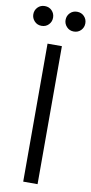

<svg xmlns="http://www.w3.org/2000/svg" viewBox="-113 -973 483 1014"><g transform="rotate(10 128.5 -466.5)"><path d="M215 -827Q192 -827 177 -843Q162 -859 162 -880Q162 -902 177 -917.5Q192 -933 215 -933Q238 -933 253 -917.5Q268 -902 268 -880Q268 -858 253 -842.5Q238 -827 215 -827ZM42 -827Q19 -827 4 -843Q-11 -859 -11 -880Q-11 -902 4 -917.5Q19 -933 42 -933Q65 -933 80 -917.5Q95 -902 95 -880Q95 -858 80 -842.5Q65 -827 42 -827ZM90 0V-740H167V0Z"/></g></svg>

Font: Be Vietnam Pro Light
Style: Regular
Weight: 300
Designer: Lam Bao, Tony Le, Vietanh Nguyen
Foundry: Yellow Type Foundry
Version: Version 1.002; ttfautohint (v1.8.3)